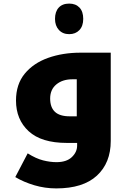

<svg xmlns="http://www.w3.org/2000/svg" viewBox="-20 -795 721 1068"><path d="M293 253Q230 253 171 235.5Q112 218 65 190L134 58Q180 87 219.5 97Q259 107 294 107Q350 107 379.5 79Q409 51 409 15V0H352Q210 0 139.5 -65Q69 -130 69 -236Q69 -326 117.5 -385Q166 -444 247.5 -473Q329 -502 428 -502H596V-11Q596 111 519 182Q442 253 293 253ZM407 -148V-354H383Q328 -354 293.5 -325.5Q259 -297 259 -247Q259 -198 285.5 -173Q312 -148 368 -148ZM365 -605Q329 -605 307.5 -628.5Q286 -652 286 -690Q286 -730 306.5 -752.5Q327 -775 365 -775Q401 -775 422 -753Q443 -731 443 -690Q443 -650 421.5 -627.5Q400 -605 365 -605Z"/></svg>

Font: Noto Kufi Arabic Black
Style: Regular
Weight: 900
Designer: Monotype Design Team, David Williams, Khaled Hosny
Foundry: Google LLC
Version: Version 2.109; ttfautohint (v1.8.4.7-5d5b)